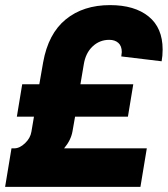

<svg xmlns="http://www.w3.org/2000/svg" viewBox="-20 -732 657 752"><path d="M411 -712Q507 -712 562 -667.5Q617 -623 617 -538Q617 -513 613 -492L455 -511Q457 -523 457 -528Q457 -552 443.5 -564Q430 -576 408 -576Q370 -576 342.5 -550Q315 -524 308 -479L295 -402H502L481 -275H274L264 -218Q258 -183 231 -151H555L530 0H0L25 -151H36Q57 -151 78 -171Q99 -191 103 -216L113 -275H46L67 -402H134L149 -488Q169 -600 237.5 -656Q306 -712 411 -712Z"/></svg>

Font: Oak Sans ExtraBold
Style: Italic
Weight: 800
Italic angle: -9.49998°
Foundry: Erik Kennedy, Walven
Version: Version 1.000